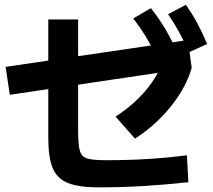

<svg xmlns="http://www.w3.org/2000/svg" viewBox="-20 -801 904 816"><path d="M185.2 -216V-718.3H312V-241.9Q312.6 -182.6 319.8 -158.9Q327 -135.2 350.3 -127.6Q373.6 -120.1 431.4 -120.1Q523.5 -120.1 606.5 -125.2Q689.5 -130.3 774.4 -141L780.5 -26.6Q681.9 -15.9 588.4 -10.3Q494.9 -4.7 400.3 -4.7Q314.3 -4.7 268.5 -23.3Q222.7 -41.8 203.9 -86.8Q185.2 -131.7 185.2 -216ZM3.9 -516.8 775.8 -630.4 778.8 -629.1 794.7 -512.7 21.7 -398.1ZM677.7 -551.9 794.7 -512.7Q771.3 -430 707.2 -349.9Q643.1 -269.7 553.9 -211.8L471.1 -305.5Q548 -355.3 599.8 -417Q651.7 -478.8 677.7 -551.9ZM546.5 -722.5 621.1 -766.3Q649.5 -731.2 673.6 -692.5Q697.6 -653.9 721.1 -605.7L643.7 -564.6Q621.1 -610.3 598.1 -648Q575 -685.7 546.5 -722.5ZM694.3 -740.4 769.8 -780.7Q796.3 -743.4 817.9 -703.6Q839.4 -663.8 860.4 -614L783 -579Q762.5 -625.8 741.4 -664.2Q720.4 -702.6 694.3 -740.4Z"/></svg>

Font: Pretendard GOV Variable
Style: Regular
Weight: 400
Designer: Base glyphs from Inter by Rasmus Andersson; Hangul glyphs from Noto Sans CJK(Source Han Sans) by Jang Soo-young and Kang
Foundry: Kil Hyung-jin
Version: Version 1.307;Glyphs 3.2 (3192)